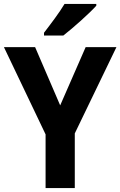

<svg xmlns="http://www.w3.org/2000/svg" viewBox="-20 -953 610 973"><path d="M468 -924V-933H307C281 -889 236 -830 203 -787V-773H301C350 -811 434 -886 468 -924ZM285 -419 158 -714H0L211 -272V0H359V-277L570 -714H414Z"/></svg>

Font: Noto Sans Georgian SemiCondensed Bold
Style: Regular
Weight: 700
Width: 4
Designer: Monotype Design Team, Akaki Razmadze
Foundry: Google LLC
Version: Version 2.005